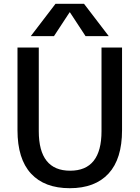

<svg xmlns="http://www.w3.org/2000/svg" viewBox="-20 -980 734 1010"><path d="M346 -915 264 -790H142L272 -960H422L552 -790H430L348 -915ZM184 -730V-290Q184 -82 349 -82Q514 -82 514 -290V-730H622V-295Q622 -144 551 -67Q480 10 347 10Q214 10 143 -67Q72 -144 72 -295V-730Z"/></svg>

Font: M PLUS 1p Medium
Style: Regular
Weight: 500
Version: Version 1.062